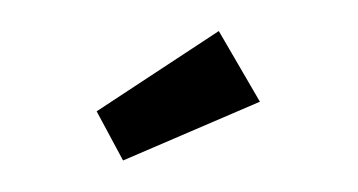

<svg xmlns="http://www.w3.org/2000/svg" viewBox="-30 -841 560 300"><g transform="rotate(5 250.0 -691.0)"><path d="M171.4 -583 123.6 -655.9 302.8 -797.5 376.4 -693.1Z"/></g></svg>

Font: Lexend Mega
Style: Regular
Weight: 400
Designer: Bonnie Shaver-Troup, Thomas Jockin
Foundry: Lexend
Version: Version 1.007